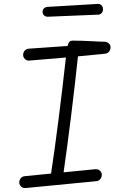

<svg xmlns="http://www.w3.org/2000/svg" viewBox="-20 -944 660 976"><path d="M237 -44.5Q258 -182 277.2 -334Q296.5 -486 317.5 -672.5L336.5 -653.5L128.5 -636Q120.5 -635.5 113.5 -639Q106.5 -642.5 102 -649.5Q97.5 -656.5 97.5 -664.5Q97.5 -672.5 101 -679.8Q104.5 -687 111 -691.5Q117.5 -696 125.5 -696.5L362 -713L323 -695Q323 -716 329.2 -726.8Q335.5 -737.5 350 -737.5Q390.5 -737.5 448.5 -734.5Q487 -732 510 -732Q523 -732 532.5 -724Q542 -716 542 -704Q542 -695.5 538.5 -688.2Q535 -681 528.8 -676.2Q522.5 -671.5 514 -671L360.5 -656L378.5 -677.5Q361 -512.5 341.5 -355.2Q322 -198 299.5 -40.5Q297 -26 288.5 -17.5Q280 -9 267.5 -9Q258 -9 250.5 -13.8Q243 -18.5 239.2 -26.8Q235.5 -35 237 -44.5ZM78 -16.5Q78 -24.5 81.5 -31.8Q85 -39 91.5 -43.5Q98 -48 106 -48.5L465.5 -84Q473.5 -84.5 481 -81Q488.5 -77.5 493 -70.8Q497.5 -64 497.5 -56Q497.5 -47.5 494 -40.2Q490.5 -33 484.2 -28.2Q478 -23.5 469.5 -23L109 12Q101 12.5 94 9Q87 5.5 82.5 -1.5Q78 -8.5 78 -16.5ZM196.5 -882.5Q196 -893.5 203 -900.8Q210 -908 221 -909L476.5 -924Q487.5 -925 495.2 -917.8Q503 -910.5 503.5 -898.5Q504 -886 497 -878Q490 -870 479 -869.5L223.5 -859Q212.5 -858.5 204.8 -865Q197 -871.5 196.5 -882.5Z"/></svg>

Font: Monaspace Radon Var
Style: Regular
Weight: 400
Designer: Riley Cran and the Lettermatic Team
Version: Version 1.000 (Monaspace Radon Var)